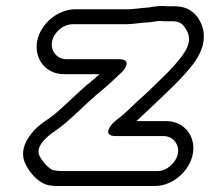

<svg xmlns="http://www.w3.org/2000/svg" viewBox="-20 -587 702 642"><path d="M575 -74C569 -43 538 -15 507 -15H190C181 -15 168 -16 157 -18C141 -25 121 -48 112 -66C97 -96 136 -129 158 -145C189 -165 213 -188 236 -209C265 -236 295 -265 324 -288C343 -303 374 -334 389 -347C389 -347 428 -389 378 -389H203C171 -389 148 -416 154 -448C160 -479 191 -506 223 -506H401C426 -506 456 -512 472 -512C485 -512 503 -517 516 -517C523 -516 526 -516 531 -516H556C574 -516 586 -511 595 -499C618 -470 620 -442 588 -399C555 -355 508 -313 467 -273C442 -252 409 -218 390 -202C377 -192 366 -183 357 -175C357 -175 317 -132 367 -132H527C558 -132 580 -105 575 -74ZM526 -567C511 -567 493 -565 478 -562C455 -561 425 -556 410 -556H232C173 -556 115 -508 104 -448C94 -389 134 -339 194 -339H313C307 -334 300 -327 296 -324C263 -298 233 -269 205 -243C180 -220 159 -200 135 -185C93 -158 36 -98 65 -39C77 -14 102 19 134 30C148 35 167 35 181 35H498C557 35 615 -15 625 -74C635 -133 595 -182 536 -182H436C457 -201 483 -226 498 -240C540 -281 587 -322 626 -373C672 -434 671 -491 637 -534C620 -555 595 -566 565 -566H540C537 -566 531 -567 526 -567Z"/></svg>

Font: Blanket
Style: BlkOutlineObl
Weight: 900
Foundry: Cannot Into Space Fonts
Version: Version 0.9